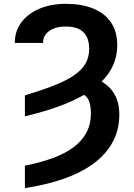

<svg xmlns="http://www.w3.org/2000/svg" viewBox="-20 -757 690 990"><path d="M108.4 -157.2V-265.6Q198.7 -292.5 262 -317.6Q325.2 -342.8 364.3 -370.4Q403.3 -397.9 421.6 -430.7Q439.9 -463.4 439.9 -505.4Q439.5 -563.5 409.4 -591.8Q379.4 -620.1 320.3 -620.1Q284.2 -620.6 257.3 -609.9Q230.5 -599.1 216.1 -580.3Q201.7 -561.5 201.7 -535.6H56.2Q56.2 -596.2 90.1 -641.6Q124 -687 183.6 -712.2Q243.2 -737.3 320.3 -737.3Q399.9 -737.3 459.2 -713.6Q518.6 -689.9 551.5 -642.6Q584.5 -595.2 584.5 -523.9Q584.5 -458.5 554.4 -403.1Q524.4 -347.7 464.6 -302.2Q404.8 -256.8 315.7 -220.9Q226.6 -185.1 108.4 -157.2ZM365.2 -281.2 399.4 -365.2Q458.5 -361.3 502.4 -337.2Q546.4 -313 570.8 -270.3Q595.2 -227.5 595.2 -167Q595.2 -85.9 559.8 -22.2Q524.4 41.5 459.5 88.4Q394.5 135.3 305.2 166Q215.8 196.8 108.4 212.9V97.2Q188.5 81.5 251.7 58.3Q314.9 35.2 358.9 2.4Q402.8 -30.3 425.8 -73.5Q448.7 -116.7 448.7 -172.4Q448.7 -227.1 430.2 -252.2Q411.6 -277.3 365.2 -281.2Z"/></svg>

Font: Inter Cardless Tabular Bold
Style: Bold
Weight: 700
Designer: Rasmus Andersson
Foundry: rsms
Version: Version 4.000;git-4fc901f